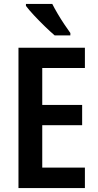

<svg xmlns="http://www.w3.org/2000/svg" viewBox="-20 -957 498 977"><path d="M412 0H74V-714H412V-611H195V-423H398V-320H195V-104H412ZM246 -937Q257 -915 273.5 -887Q290 -859 307.5 -833Q325 -807 338 -789V-777H258Q238 -794 209 -822Q180 -850 153 -879Q126 -908 112 -927V-937Z"/></svg>

Font: Noto Sans Georgian Condensed SemiBold
Style: Regular
Weight: 600
Width: 3
Designer: Monotype Design Team, Akaki Razmadze
Foundry: Google LLC
Version: Version 2.005; ttfautohint (v1.8.4.7-5d5b)